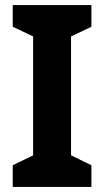

<svg xmlns="http://www.w3.org/2000/svg" viewBox="-20 -734 408 754"><path d="M339 0H30V-85L110 -124V-591L30 -629V-714H339V-629L259 -591V-124L339 -85Z"/></svg>

Font: Noto Sans Bengali SemiCondensed
Style: Bold
Weight: 700
Width: 4
Designer: Jelle Bosma - Monotype Design Team
Foundry: Monotype Imaging Inc.
Version: Version 2.003